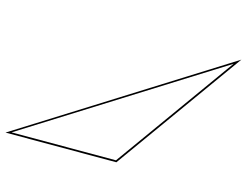

<svg xmlns="http://www.w3.org/2000/svg" viewBox="-137 -725 1106 860"><g transform="rotate(15 416.0 -294.5)"><path d="M-52 0 884 -589 462 0ZM-26 -8H458L855 -562Z"/></g></svg>

Font: Ballet 16pt
Style: Regular
Weight: 400
Designer: Maximiliano R. Sproviero
Foundry: Omnibus-Type
Version: Version 1.100; ttfautohint (v1.8.3)